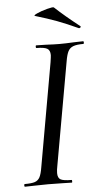

<svg xmlns="http://www.w3.org/2000/svg" viewBox="-55 -823 451 858"><g transform="rotate(-5 170.0 -394.0)"><path d="M22 -12Q53 -12 67.5 -17Q82 -22 89.5 -36Q97 -50 102 -81L184 -544Q188 -570 188 -576Q188 -598 174.5 -605.5Q161 -613 127 -613Q124 -613 124 -619Q124 -625 127 -625L170 -624Q208 -622 230 -622Q258 -622 296 -624L337 -625Q340 -625 340 -619Q340 -613 337 -613Q307 -613 291.5 -607Q276 -601 268.5 -586.5Q261 -572 256 -542L174 -81Q170 -62 170 -48Q170 -26 183 -19Q196 -12 232 -12Q234 -12 234 -6Q234 0 232 0Q206 0 190 -1L126 -2L66 -1Q50 0 22 0Q19 0 19 -6Q19 -12 22 -12ZM134 -756Q124 -758 143.5 -767Q163 -776 189.5 -783Q216 -790 220 -787Q265 -745 330 -694Q332 -694 332 -691Q332 -688 329 -686Q326 -684 323 -685Q271 -709 229.5 -724.5Q188 -740 134 -756Z"/></g></svg>

Font: Cormorant Garamond Medium
Style: Italic
Weight: 500
Italic angle: -10°
Designer: Christian Thalmann (Catharsis Fonts)
Foundry: Catharsis Fonts
Version: Version 4.000